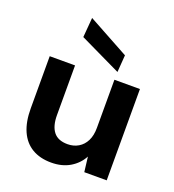

<svg xmlns="http://www.w3.org/2000/svg" viewBox="-139 -869 898 990"><g transform="rotate(20 310.0 -374.5)"><path d="M253 12Q191 12 147.5 -14Q104 -40 81.5 -90.5Q59 -141 59 -215V-501H198V-228Q198 -169 222.5 -137.5Q247 -106 300 -106Q333 -106 359 -121.5Q385 -137 399.5 -166Q414 -195 414 -237V-501H554V0H431L421 -82Q398 -39 355 -13.5Q312 12 253 12ZM415 -544 188 -653 197 -761 422 -638Z"/></g></svg>

Font: DM Sans 18pt ExtraBold
Style: Regular
Weight: 800
Designer: Colophon Foundry, Jonny Pinhorn
Foundry: Colophon Foundry
Version: Version 4.004;gftools[0.9.30]